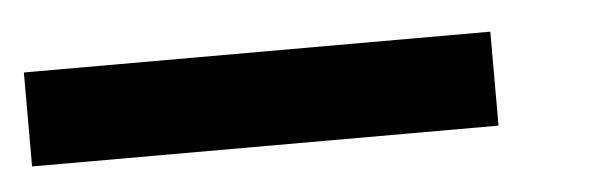

<svg xmlns="http://www.w3.org/2000/svg" viewBox="-24 -69 549 171"><g transform="rotate(-5 250.0 16.0)"><path d="M0 -26.4H417V57.6H0Z"/></g></svg>

Font: KH Dot kagurazaka 12
Style: Regular
Weight: 400
Designer: Original version for X68000 by Keitarou Hiraki (http://hp.vector.co.jp/authors/VA000874/) / TrueType conversion by Homem
Version: Version 1.00.20150527